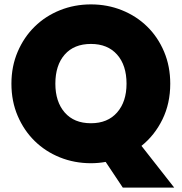

<svg xmlns="http://www.w3.org/2000/svg" viewBox="-20 -736 828 874"><path d="M232 -355Q232 -273 274.5 -224Q317 -175 394 -175Q470 -175 513 -224Q556 -273 556 -355Q556 -439 513 -487.5Q470 -536 394 -536Q317 -536 274.5 -487.5Q232 -439 232 -355ZM755 -355Q755 -265 719.5 -192.5Q684 -120 624 -72L773 118H539L461 1Q428 7 394 7Q319 7 253 -19.5Q187 -46 138 -94Q89 -142 60.5 -208.5Q32 -275 32 -355Q32 -434 60.5 -500.5Q89 -567 138 -615Q187 -663 253 -689.5Q319 -716 394 -716Q469 -716 535 -689.5Q601 -663 650 -615Q699 -567 727 -500.5Q755 -434 755 -355Z"/></svg>

Font: SVN-Poppins ExtraBold
Style: Regular
Weight: 800
Designer: Ninad Kale (Devanagari), Jonny Pinhorn (Latin)
Foundry: Indian Type Foundry
Version: Version 3.002 2017; ttfautohint (v1.8.3)